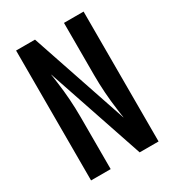

<svg xmlns="http://www.w3.org/2000/svg" viewBox="-178 -838 855 941"><g transform="rotate(-30 250.0 -367.5)"><path d="M59 0V-735H166L351 -187Q351 -191 350.5 -194.5Q350 -198 349 -202L344 -239Q337 -289 333.5 -339.5Q330 -390 330 -441V-735H441V0H334L149 -548Q149 -544 149.5 -540.5Q150 -537 151 -533L156 -496Q163 -446 166.5 -395.5Q170 -345 170 -294V0Z"/></g></svg>

Font: Iosevka Algr
Style: Bold
Weight: 700
Monospace: yes
Designer: Belleve Invis
Foundry: Belleve Invis
Version: Version 26.0.2; ttfautohint (v1.8.3)